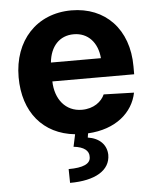

<svg xmlns="http://www.w3.org/2000/svg" viewBox="-55 -599 706 872"><g transform="rotate(-5 298.5 -163.0)"><path d="M38 -271C38 -112 126 -6 271 9L259 65C306 70 330 89 328 118C328 149 294 164 228 164L229 227C344 227 413 186 413 115C412 70 381 37 327 29L330 10C457 3 536 -66 554 -156L416 -160C402 -128 366 -99 312 -99C237 -99 191 -158 189 -239H562V-275C562 -445 457 -553 303 -553C144 -553 38 -438 38 -271ZM190 -325C197 -398 239 -444 304 -444C369 -444 412 -397 418 -325Z"/></g></svg>

Font: Wafeq
Style: Bold
Weight: 700
Designer: Rasmus Andersson & Azza Alameddine
Foundry: Google & TypeTogether
Version: Version 3.000;FEAKit 1.0